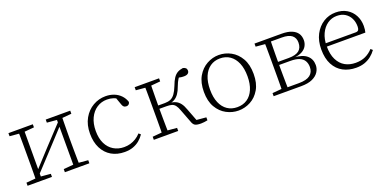

<svg xmlns="http://www.w3.org/2000/svg" viewBox="-14 -1056 3275 1635"><g transform="rotate(-20 1624.0 -238.5)"><path d="M44 0V-28L147 -37H163L265 -28V0ZM382 0V-28L485 -37H501L604 -28V0ZM127 0Q128 -25 128.5 -62.5Q129 -100 129 -140Q129 -180 129 -212V-265Q129 -297 129 -337Q129 -377 128.5 -415Q128 -453 127 -477H178L177 0ZM160 -44 138 -66H144L315 -252L486 -435L505 -410H499L329 -226ZM471 0V-477H521Q520 -453 519.5 -415Q519 -377 518.5 -337Q518 -297 518 -265V-212Q518 -180 518.5 -140Q519 -100 519.5 -62.5Q520 -25 521 0ZM44 -449V-477H265V-449L163 -440H147ZM382 -449V-477H604V-449L502 -440H486Z M922 13Q853 13 802 -17Q751 -47 723 -102.5Q695 -158 695 -234Q695 -314 727.5 -371.5Q760 -429 813 -459.5Q866 -490 927 -490Q968 -490 1003 -476.5Q1038 -463 1063 -437Q1088 -411 1099 -376Q1097 -363 1088.5 -355.5Q1080 -348 1068 -348Q1052 -348 1043 -356.5Q1034 -365 1030 -379L1002 -458L1042 -422Q1013 -442 986 -450.5Q959 -459 929 -459Q878 -459 837 -432Q796 -405 772.5 -355.5Q749 -306 749 -239Q749 -172 772 -125Q795 -78 836.5 -53Q878 -28 931 -28Q961 -28 987.5 -35.5Q1014 -43 1038.5 -58Q1063 -73 1084 -96L1101 -81Q1082 -53 1056.5 -32Q1031 -11 998 1Q965 13 922 13Z M1188 0V-28L1291 -37H1307L1409 -28V0ZM1188 -449V-477H1409V-449L1307 -440H1291ZM1271 0Q1272 -25 1272.5 -62.5Q1273 -100 1273 -140Q1273 -180 1273 -212V-265Q1273 -297 1273 -337Q1273 -377 1272.5 -415Q1272 -453 1271 -477H1326Q1325 -453 1324.5 -414.5Q1324 -376 1323.5 -335Q1323 -294 1323 -258V-232Q1323 -190 1323.5 -146Q1324 -102 1324.5 -63.5Q1325 -25 1326 0ZM1535 -39 1490 -157Q1479 -188 1466 -204.5Q1453 -221 1434.5 -226.5Q1416 -232 1386 -232H1300V-262H1384Q1414 -262 1436 -271.5Q1458 -281 1475.5 -305Q1493 -329 1510 -372Q1525 -413 1541.5 -437.5Q1558 -462 1579 -474Q1600 -486 1629 -490Q1645 -487 1654 -478.5Q1663 -470 1663 -455Q1663 -439 1651 -429.5Q1639 -420 1615 -420Q1594 -420 1578.5 -423.5Q1563 -427 1549 -433L1593 -453Q1576 -436 1563 -416Q1550 -396 1535 -357Q1522 -320 1505.5 -296.5Q1489 -273 1468.5 -260.5Q1448 -248 1420 -243V-250Q1452 -247 1475 -236.5Q1498 -226 1515 -204Q1532 -182 1545 -145L1595 -14L1562 -37L1674 -27V0Q1660 3 1643.5 5Q1627 7 1614 7Q1576 7 1560 -2.5Q1544 -12 1535 -39Z M1953 13Q1897 13 1845 -14.5Q1793 -42 1760.5 -97.5Q1728 -153 1728 -237Q1728 -321 1760.5 -377Q1793 -433 1845 -461.5Q1897 -490 1953 -490Q2011 -490 2062.5 -462Q2114 -434 2146.5 -378Q2179 -322 2179 -237Q2179 -153 2146.5 -97.5Q2114 -42 2062.5 -14.5Q2011 13 1953 13ZM1953 -18Q2005 -18 2043 -43.5Q2081 -69 2102 -118Q2123 -167 2123 -236Q2123 -307 2102 -356.5Q2081 -406 2043 -432.5Q2005 -459 1953 -459Q1902 -459 1864 -432.5Q1826 -406 1805 -356.5Q1784 -307 1784 -237Q1784 -167 1805 -118Q1826 -69 1864 -43.5Q1902 -18 1953 -18Z M2274 0V-28L2377 -37L2386 -31H2514Q2584 -31 2616.5 -56.5Q2649 -82 2649 -129Q2649 -160 2635.5 -184Q2622 -208 2591.5 -221Q2561 -234 2509 -234H2386V-262H2506Q2569 -262 2599 -285.5Q2629 -309 2629 -358Q2629 -400 2600.5 -423Q2572 -446 2509 -446H2386L2377 -440L2274 -449V-477H2519Q2574 -477 2609.5 -462.5Q2645 -448 2662 -422.5Q2679 -397 2679 -361Q2679 -333 2665.5 -308.5Q2652 -284 2622.5 -268Q2593 -252 2545 -248L2548 -251Q2626 -247 2664 -214.5Q2702 -182 2702 -127Q2702 -94 2683.5 -65Q2665 -36 2626 -18Q2587 0 2523 0ZM2357 0Q2358 -25 2358.5 -62.5Q2359 -100 2359 -140Q2359 -180 2359 -212V-265Q2359 -297 2359 -337Q2359 -377 2358.5 -415Q2358 -453 2357 -477H2412Q2411 -453 2410.5 -414.5Q2410 -376 2409.5 -333.5Q2409 -291 2409 -252V-212Q2409 -180 2409.5 -140Q2410 -100 2410.5 -62.5Q2411 -25 2412 0Z M3020 13Q2953 13 2901.5 -14.5Q2850 -42 2820.5 -97.5Q2791 -153 2791 -235Q2791 -313 2821 -370Q2851 -427 2901 -458.5Q2951 -490 3012 -490Q3070 -490 3112 -465Q3154 -440 3177 -397Q3200 -354 3200 -300Q3200 -282 3198 -267.5Q3196 -253 3193 -242H2819V-272H3119Q3137 -273 3143 -284Q3149 -295 3149 -315Q3149 -355 3133 -387.5Q3117 -420 3086.5 -439.5Q3056 -459 3012 -459Q2965 -459 2927 -432.5Q2889 -406 2866.5 -358Q2844 -310 2844 -245Q2844 -172 2868 -123.5Q2892 -75 2933.5 -51.5Q2975 -28 3030 -28Q3080 -28 3118 -45.5Q3156 -63 3186 -96L3203 -81Q3183 -53 3156.5 -32Q3130 -11 3096.5 1Q3063 13 3020 13Z"/></g></svg>

Font: Source Serif 4 18pt Light
Style: Regular
Weight: 300
Designer: Frank Grießhammer
Foundry: Adobe Systems Incorporated
Version: Version 4.004;hotconv 1.0.116;makeotfexe 2.5.65601